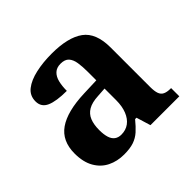

<svg xmlns="http://www.w3.org/2000/svg" viewBox="-138 -707 875 875"><g transform="rotate(-45 299.5 -269.5)"><path d="M202 10Q158 10 122.5 -7.5Q87 -25 66 -61.5Q45 -98 45 -153Q45 -234 101 -273Q157 -312 269 -316L351 -319V-374Q351 -408 347 -433.5Q343 -459 330 -473.5Q317 -488 289 -488Q264 -488 249 -474Q234 -460 228 -435.5Q222 -411 222 -380Q155 -380 121 -395Q87 -410 87 -447Q87 -484 115 -506Q143 -528 190 -538.5Q237 -549 293 -549Q398 -549 450.5 -511Q503 -473 503 -379V-124Q503 -97 508.5 -81.5Q514 -66 527.5 -59.5Q541 -53 563 -53H567V0H381L360 -69H351Q329 -42 309.5 -24.5Q290 -7 265 1.5Q240 10 202 10ZM257 -63Q286 -63 307 -78.5Q328 -94 339.5 -123Q351 -152 351 -191V-266L306 -263Q266 -261 243 -247.5Q220 -234 210 -209.5Q200 -185 200 -149Q200 -121 206 -101.5Q212 -82 225 -72.5Q238 -63 257 -63Z"/></g></svg>

Font: Noto Serif Tamil
Style: Bold
Weight: 700
Designer: Indian Type Foundry, Tom Grace, and the Monotype Design Team
Foundry: Monotype Imaging Inc.
Version: Version 2.003